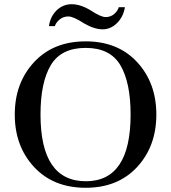

<svg xmlns="http://www.w3.org/2000/svg" viewBox="-20 -879 811 910"><path d="M721 -336Q721 -186 630 -87.5Q539 11 386 11Q233 11 141.5 -87.5Q50 -186 50 -336Q50 -486 141.5 -584.5Q233 -683 386 -683Q539 -683 630 -584.5Q721 -486 721 -336ZM387 -20Q599 -20 599 -336Q599 -488 550.5 -570Q502 -652 386 -652Q270 -652 221 -570.5Q172 -489 172 -336Q172 -20 387 -20ZM377 -769Q328 -801 304 -801Q280 -801 262.5 -786.5Q245 -772 240 -755H212Q218 -800 248 -829.5Q278 -859 320 -859Q362 -859 411 -829Q458 -798 481 -798Q504 -798 521 -812.5Q538 -827 543 -845H572Q565 -800 535 -770Q505 -740 466 -740Q427 -740 377 -769Z"/></svg>

Font: Rufina
Style: Regular
Weight: 400
Designer: Martin Sommaruga
Foundry: Martin Sommaruga
Version: Version 1.001